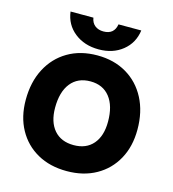

<svg xmlns="http://www.w3.org/2000/svg" viewBox="-124 -961 967 1071"><g transform="rotate(15 359.0 -425.0)"><path d="M559 -857.5Q549 -783.5 493.5 -738.8Q438 -694 356 -694Q273 -694 216.5 -738.8Q160 -783.5 150.5 -857.5H282.5Q287 -828.5 306.5 -813Q326 -797.5 356 -797.5Q417.5 -797.5 427.5 -857.5ZM36.5 -317.5Q36.5 -420.5 76.8 -497.5Q117 -574.5 189.5 -617.2Q262 -660 359.5 -660Q456 -660 528.5 -617.2Q601 -574.5 641.2 -497.5Q681.5 -420.5 681.5 -317.5Q681.5 -220 641.2 -146.8Q601 -73.5 528.5 -32.8Q456 8 359.5 8Q262 8 189.5 -32.8Q117 -73.5 76.8 -146.8Q36.5 -220 36.5 -317.5ZM511.5 -317.5Q511.5 -409 471.5 -459.5Q431.5 -510 359.5 -510Q286.5 -510 246.2 -459.5Q206 -409 206 -317.5Q206 -235 246.2 -188.5Q286.5 -142 359.5 -142Q431.5 -142 471.5 -188.5Q511.5 -235 511.5 -317.5Z"/></g></svg>

Font: Overused Grotesk ExtraBold
Style: Regular
Weight: 800
Version: Version 0.004